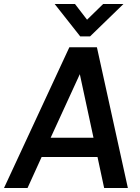

<svg xmlns="http://www.w3.org/2000/svg" viewBox="-20 -935 695 955"><path d="M379 -754 252 -915H353L413 -837L493 -915H594L428 -754ZM0 0 325 -700H462L616 0H498L465 -154H187L117 0ZM232 -250H445L377 -566Z"/></svg>

Font: Haskoy SemiBold
Style: Italic
Weight: 600
Designer: Ertekin Erdin
Foundry: Ertekin Erdin
Version: Version 2.000; ttfautohint (v1.8.4.7-5d5b)